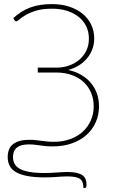

<svg xmlns="http://www.w3.org/2000/svg" viewBox="-20 -730 580 960"><path d="M397 210Q397 194 393.2 182.8Q389.5 171.5 380.2 164.8Q371 158 355.2 155Q339.5 152 316 152Q302.5 152 290.2 152.8Q278 153.5 265.2 154.5Q252.5 155.5 237.8 156.2Q223 157 204 157Q153 157 117.5 150.2Q82 143.5 60 130.8Q38 118 28.2 99Q18.5 80 18.5 55Q18.5 11 46.2 -10Q74 -31 126.5 -31Q142.5 -31 157.2 -29.5Q172 -28 187 -26Q202 -24 217.2 -22.5Q232.5 -21 249 -21Q295 -21 332 -34.8Q369 -48.5 394.8 -72.5Q420.5 -96.5 434.5 -128.8Q448.5 -161 448.5 -198.5Q448.5 -234 436 -264.8Q423.5 -295.5 399.5 -318.5Q375.5 -341.5 340.2 -354.5Q305 -367.5 259.5 -367.5H169V-392H264.5Q295 -392 323.8 -401.8Q352.5 -411.5 375 -430Q397.5 -448.5 411 -475.5Q424.5 -502.5 424.5 -537Q424.5 -569.5 411.8 -597Q399 -624.5 375 -644.2Q351 -664 317 -675.2Q283 -686.5 241 -686.5Q193 -686.5 161 -676.8Q129 -667 108.8 -655Q88.5 -643 77.5 -633.2Q66.5 -623.5 60.5 -623.5Q55.5 -623.5 52.5 -629L46.5 -639.5Q66 -657 86.5 -670.2Q107 -683.5 130.5 -692.2Q154 -701 180.8 -705.2Q207.5 -709.5 239 -709.5Q288 -709.5 327.2 -696.5Q366.5 -683.5 394 -660.5Q421.5 -637.5 436.2 -606.2Q451 -575 451 -538.5Q451 -506 440.2 -480Q429.5 -454 411.5 -434Q393.5 -414 370 -400.5Q346.5 -387 321 -380Q357.5 -372.5 386.2 -355.5Q415 -338.5 434.8 -314.8Q454.5 -291 464.8 -261.5Q475 -232 475 -198.5Q475 -156.5 459.2 -120Q443.5 -83.5 413.5 -56.2Q383.5 -29 340.5 -13.5Q297.5 2 243 2Q225 2 209.5 0.5Q194 -1 180 -3Q166 -5 152.5 -6.5Q139 -8 125 -8Q84 -8 64.5 7.8Q45 23.5 45 55Q45 74 52.8 88.8Q60.5 103.5 78.5 113.8Q96.5 124 126.8 129.5Q157 135 202 135Q220.5 135 235.5 134.2Q250.5 133.5 264 132.5Q277.5 131.5 290 130.8Q302.5 130 316 130Q344.5 130 363 134.2Q381.5 138.5 392.5 146.5Q403.5 154.5 408 166Q412.5 177.5 412.5 192Q412.5 202 410.8 206Q409 210 404 210H397Z"/></svg>

Font: Lato Thin
Style: Regular
Weight: 200
Designer: Lukasz Dziedzic
Foundry: tyPoland Lukasz Dziedzic
Version: Version 2.007; 2014-02-27